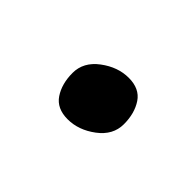

<svg xmlns="http://www.w3.org/2000/svg" viewBox="-35 -191 275 275"><g transform="rotate(45 102.5 -53.0)"><path d="M97 -1Q75 -1 65 -16Q55 -31 55 -53Q55 -75 75 -90Q95 -105 117 -105Q139 -105 149 -90Q159 -75 159 -53Q159 -31 139 -16Q119 -1 97 -1Z"/></g></svg>

Font: Festive
Style: Regular
Weight: 400
Designer: Robert E. Leuschke
Foundry: Robert E. Leuschke
Version: Version 1.101; ttfautohint (v1.8.3)